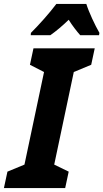

<svg xmlns="http://www.w3.org/2000/svg" viewBox="-56 -961 528 981"><path d="M101 -781H201C231 -802 262 -828 295 -860C312 -832 337 -800 354 -781H450L452 -793C429 -833 398 -899 385 -941H232C196 -893 144 -835 102 -793ZM-36 0H277L295 -84L221 -120L321 -593L410 -630L428 -714H115L97 -630L169 -593L69 -120L-18 -84Z"/></svg>

Font: Noto Sans Display SemiCondensed Extra
Style: Italic
Weight: 800
Width: 4
Italic angle: -12°
Designer: Monotype Design Team
Foundry: Monotype Imaging Inc.
Version: Version 1.900